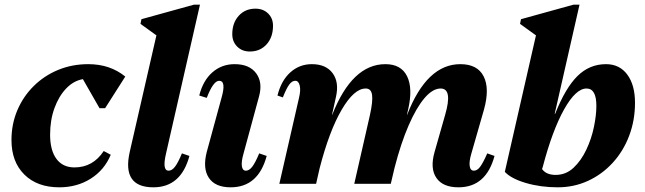

<svg xmlns="http://www.w3.org/2000/svg" viewBox="-20 -785 2754 820"><path d="M233 15Q139 15 84 -39.5Q29 -94 29 -187Q29 -255 54 -314Q79 -373 124 -417.5Q169 -462 228.5 -486.5Q288 -511 357 -511Q450 -511 515 -458L429 -323H405L334 -447Q294 -440 262.5 -407Q231 -374 212.5 -323Q194 -272 194 -210Q194 -143 221 -106.5Q248 -70 298 -70Q377 -70 423 -140L453 -124Q426 -59 367.5 -22Q309 15 233 15Z M635 15Q500 15 534 -136L648 -634L580 -683L584 -703L808 -765H834L689 -129Q672 -56 700 -56Q714 -56 727 -72.5Q740 -89 757 -130L789 -119Q753 15 635 15Z M965 15Q899 15 872 -25.5Q845 -66 863 -136L926 -367Q947 -440 916 -440Q891 -440 863 -367L831 -377Q847 -441 887 -476Q927 -511 982 -511Q1045 -511 1074 -472Q1103 -433 1086 -372L1020 -129Q1010 -94 1013 -75Q1016 -56 1030 -56Q1044 -56 1057 -72.5Q1070 -89 1087 -130L1119 -119Q1083 15 965 15ZM1047 -565Q1014 -565 993 -586Q972 -607 972 -639Q972 -687 999.5 -717.5Q1027 -748 1071 -748Q1104 -748 1125 -727.5Q1146 -707 1146 -675Q1146 -626 1118.5 -595.5Q1091 -565 1047 -565Z M1173 0 1257 -367Q1265 -400 1260 -420Q1255 -440 1241 -440Q1227 -440 1215 -423.5Q1203 -407 1188 -369L1165 -377Q1181 -441 1220 -476Q1259 -511 1312 -511Q1372 -511 1400.5 -472.5Q1429 -434 1415 -372L1398 -295H1399Q1484 -511 1626 -511Q1693 -511 1718.5 -459.5Q1744 -408 1723 -317L1718 -295H1719Q1803 -511 1946 -511Q2019 -511 2045.5 -459Q2072 -407 2047 -317L1993 -129Q1983 -95 1986 -75.5Q1989 -56 2004 -56Q2018 -56 2030.5 -72.5Q2043 -89 2061 -130L2092 -119Q2056 15 1938 15Q1871 15 1843.5 -25.5Q1816 -66 1836 -136L1881 -294Q1914 -407 1862 -407Q1828 -407 1793 -366Q1758 -325 1725 -249Q1692 -173 1665 -68L1649 0H1493L1560 -294Q1573 -353 1569 -380Q1565 -407 1542 -407Q1492 -407 1439 -316Q1386 -225 1345 -66L1330 0Z M2136 -51 2269 -634 2201 -683 2205 -703 2429 -765H2455L2349 -299H2351Q2395 -410 2446.5 -460.5Q2498 -511 2568 -511Q2626 -511 2659 -466.5Q2692 -422 2692 -346Q2692 -271 2667 -205Q2642 -139 2596.5 -89.5Q2551 -40 2491 -12.5Q2431 15 2362 15Q2289 15 2226 -3.5Q2163 -22 2136 -51ZM2485 -407Q2439 -407 2389 -317.5Q2339 -228 2298 -72L2295 -63Q2313 -38 2353 -38Q2397 -38 2429.5 -68.5Q2462 -99 2484 -145.5Q2506 -192 2516.5 -242.5Q2527 -293 2527 -333Q2527 -407 2485 -407Z"/></svg>

Font: Platypi
Style: Bold Italic
Weight: 700
Italic angle: -13°
Designer: David Sargent
Foundry: Bolt Cutter Type
Version: Version 1.200; ttfautohint (v1.8.4.7-5d5b)